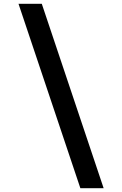

<svg xmlns="http://www.w3.org/2000/svg" viewBox="-20 -843 640 1006"><path d="M401 143 77 -823H199L523 143Z"/></svg>

Font: Iosevka Slab Extended
Style: Bold
Weight: 700
Width: 7
Monospace: yes
Designer: Belleve Invis
Foundry: Belleve Invis
Version: Version 11.1.0; ttfautohint (v1.8.3)